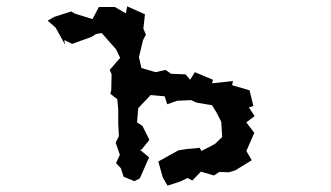

<svg xmlns="http://www.w3.org/2000/svg" viewBox="-20 -551 1040 604"><path d="M541 -78 478 -43 492 7 507 33 547 20 570 9 585 17 612 -11 653 1 670 -10 700 -9 720 -15 772 -47 755 -76 780 -133 755 -166 781 -186 763 -213 777 -218 765 -267 710 -283 713 -296 647 -289 650 -300 593 -324 578 -300 564 -317 518 -319 501 -331 469 -324 425 -337 417 -371 430 -425 439 -442 431 -461 436 -506 380 -531 376 -509 341 -529H291L271 -491L216 -508L204 -515L151 -498L130 -486L155 -464L185 -410L182 -425L207 -413L268 -435L282 -444L300 -447L345 -396L358 -369L325 -331L331 -318L330 -268L327 -256L349 -239L352 -206V-162L354 -123L344 -102L357 -64L345 -38L360 -22L369 5L403 19L420 10L449 -56L420 -80H425L450 -111L428 -155L411 -166L415 -211L454 -252L498 -248L506 -223L537 -234L581 -236L599 -228L647 -220L660 -199L676 -168L679 -120L656 -98L614 -76L608 -86L566 -82Z"/></svg>

Font: チョークS
Style: Regular
Weight: 400
Designer: [Stick] Fontworks Inc.
Foundry: [Stick] Fontworks Inc.
Version: Version 1.200;FEAKit 1.0